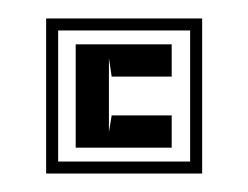

<svg xmlns="http://www.w3.org/2000/svg" viewBox="-20 -659 269 208"><path d="M30 -471H199V-639H30ZM43 -626H186V-484H43ZM101 -576H166V-611H62V-499H166V-534H101L98 -516V-596Z"/></svg>

Font: Banana Brick
Style: Regular
Weight: 400
Designer: artmaker
Foundry: artmaker
Version: Version 4.000 2011 initial release